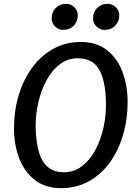

<svg xmlns="http://www.w3.org/2000/svg" viewBox="-20 -974 714 1002"><path d="M298 8Q216.5 8 162 -34.5Q107.5 -77 80.2 -148Q53 -219 53 -305Q53 -395 77.2 -476Q101.5 -557 147.2 -620Q193 -683 257.5 -719Q322 -755 402 -755Q484.5 -755 538.8 -712Q593 -669 619.5 -597.8Q646 -526.5 646 -442Q646 -351.5 622.2 -270.2Q598.5 -189 553.2 -126.2Q508 -63.5 443.5 -27.8Q379 8 298 8ZM313 -75Q366.5 -75 408 -106.8Q449.5 -138.5 477.5 -191Q505.5 -243.5 519.8 -307Q534 -370.5 533 -434Q531.5 -552 497.5 -611Q463.5 -670 386 -670Q333 -670 291.8 -638.2Q250.5 -606.5 222.2 -554Q194 -501.5 179.8 -438.5Q165.5 -375.5 166 -313Q168.5 -189.5 204 -132.2Q239.5 -75 313 -75ZM308.5 -818Q285.5 -818 267.5 -835.8Q249.5 -853.5 249.5 -877.5Q249.5 -912 271.5 -933Q293.5 -954 323.5 -954Q350.5 -954 368.2 -936.5Q386 -919 386 -894Q386 -863 365.5 -840.5Q345 -818 308.5 -818ZM524.5 -818Q501.5 -818 483.5 -835.8Q465.5 -853.5 465.5 -877.5Q465.5 -912 487.8 -933Q510 -954 539.5 -954Q567 -954 584.8 -936.5Q602.5 -919 602.5 -894Q602.5 -863 582 -840.5Q561.5 -818 524.5 -818Z"/></svg>

Font: Merriweather Sans Italic
Style: Regular
Weight: 400
Italic angle: -7.5°
Designer: Eben Sorkin
Foundry: Eben Sorkin
Version: Version 1.008; ttfautohint (v1.7.19-72a1) -l 8 -r 50 -G 200 